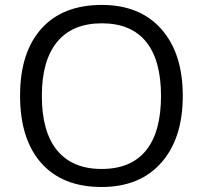

<svg xmlns="http://www.w3.org/2000/svg" viewBox="-20 -745 819 775"><path d="M717.8 -357.9Q717.8 -186.5 631.1 -88.4Q544.4 9.8 390.1 9.8Q232.4 9.8 146.7 -86.7Q61 -183.1 61 -358.9Q61 -533.2 147 -629.2Q232.9 -725.1 391.1 -725.1Q544.9 -725.1 631.3 -627.4Q717.8 -529.8 717.8 -357.9ZM148.9 -357.9Q148.9 -212.9 210.7 -137.9Q272.5 -63 390.1 -63Q508.8 -63 569.3 -137.7Q629.9 -212.4 629.9 -357.9Q629.9 -502 569.6 -576.4Q509.3 -650.9 391.1 -650.9Q272.5 -650.9 210.7 -575.9Q148.9 -501 148.9 -357.9Z"/></svg>

Font: f06597129
Style: Regular
Weight: 400
Foundry: Ascender Corporation
Version: Version 1.10